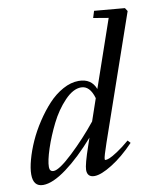

<svg xmlns="http://www.w3.org/2000/svg" viewBox="-85 -791 724 869"><g transform="rotate(-10 277.0 -356.5)"><path d="M43.5 11.2Q-2 11.2 -2 -44.9Q-2 -72.8 8.8 -112.1Q19.5 -151.4 38.3 -193.4Q57.1 -235.4 84.5 -276.9Q111.8 -318.4 142.3 -351.3Q172.9 -384.3 209.7 -404.5Q246.6 -424.8 282.2 -424.8Q340.8 -424.8 359.9 -374L466.3 -682.1L397 -693.8L406.7 -725.1L546.4 -712.9L556.2 -697.8L358.4 -127.4Q337.4 -66.9 337.4 -55.2Q337.4 -51.3 341.3 -51.3Q347.7 -51.3 359.6 -55.9Q371.6 -60.5 397.5 -77.4Q423.3 -94.2 454.1 -120.6L465.8 -107.9Q413.1 -52.7 361.3 -20.5Q309.6 11.7 279.3 11.7Q246.1 11.7 246.1 -22Q246.1 -45.9 274.9 -129.4L286.6 -163.6Q217.3 -84.5 152.6 -36.6Q87.9 11.2 43.5 11.2ZM82.5 -64Q82.5 -43 101.1 -43Q126.5 -43 190.7 -103.3Q254.9 -163.6 311 -233.4L345.7 -334.5Q328.6 -394 288.1 -394Q251.5 -394 212.4 -353Q173.3 -312 145.8 -256.6Q118.2 -201.2 100.3 -147Q82.5 -92.8 82.5 -64Z"/></g></svg>

Font: Elstob 18pt Medium
Style: Italic
Weight: 500
Italic angle: -20°
Designer: Peter S. Baker
Version: Version 1.015